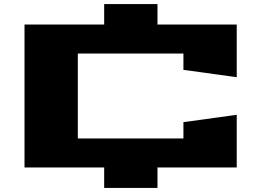

<svg xmlns="http://www.w3.org/2000/svg" viewBox="-20 -820 1259 940"><path d="M100 0V-700H490V-800H751V-700H1139V-442L878 -478V-558H361V-142H878V-222L1139 -258V0H751V100H490V0Z"/></svg>

Font: Stalin One
Style: Regular
Weight: 400
Designer: Jovanny Lemonad
Foundry: Alexey Maslov, Jovanny Lemonad
Version: Version 3.002; ttfautohint (v0.91) -l 8 -r 50 -G 200 -x 0 -w